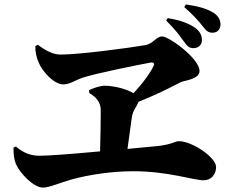

<svg xmlns="http://www.w3.org/2000/svg" viewBox="-20 -859 1040 869"><path d="M813 -670C828 -649 837 -641 856 -641C877 -641 894 -656 894 -676C894 -698 886 -715 866 -731C836 -754 790 -769 739 -777L732 -766C776 -723 795 -695 813 -670ZM896 -742C914 -719 922 -711 942 -711C969 -711 978 -732 978 -749C978 -772 964 -792 940 -805C909 -822 875 -831 821 -839L814 -827C856 -790 878 -765 896 -742ZM41 -191C41 -156 44 -137 52 -117C66 -81 130 -10 174 -10C204 -10 251 -32 305 -47C381 -68 486 -84 583 -84C741 -84 856 -43 902 -43C936 -43 958 -70 958 -103C958 -147 849 -220 790 -220C772 -220 758 -205 694 -198L557 -185L576 -323C581 -364 601 -376 606 -398C687 -430 746 -460 798 -487C813 -495 883 -499 883 -538C883 -594 745 -694 714 -694C686 -694 675 -662 639 -655C564 -642 339 -612 254 -612C223 -612 190 -627 152 -656L140 -651C139 -625 145 -600 154 -578C173 -532 226 -477 266 -477C296 -477 314 -493 353 -507C404 -525 612 -567 663 -576C674 -578 680 -572 676 -563C666 -538 631 -487 584 -437C551 -458 491 -471 454 -471C433 -471 402 -460 383 -451L384 -438C404 -426 436 -405 436 -359C436 -309 435 -241 433 -174C316 -163 200 -154 160 -154C118 -154 84 -168 52 -196Z"/></svg>

Font: Noto Serif SC Black
Style: Regular
Weight: 900
Designer: Ryoko NISHIZUKA 西塚涼子 (kana & ideographs); Frank Grießhammer (Latin, Greek & Cyrillic); Wenlong ZHANG 张文龙 (bopomofo); San
Foundry: Adobe
Version: Version 2.001;hotconv 1.1.0;makeotfexe 2.6.0